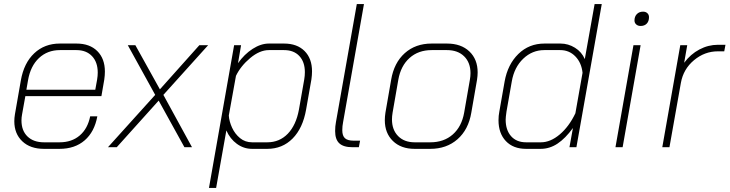

<svg xmlns="http://www.w3.org/2000/svg" viewBox="-20 -720 3568 939"><path d="M50 -127Q50 -143 53 -161L82 -327Q97 -412 147.5 -459.5Q198 -507 273 -507H354Q419 -507 456 -470Q493 -433 493 -370Q493 -352 490 -331L476 -250H104L88 -161Q85 -146 85 -131Q85 -81 114.5 -52.5Q144 -24 195 -24H271Q331 -24 370 -57.5Q409 -91 421 -151H456Q442 -75 394 -33.5Q346 8 271 8H195Q128 8 89 -29Q50 -66 50 -127ZM446 -281 455 -331Q458 -349 458 -365Q458 -416 430 -445.5Q402 -475 354 -475H273Q212 -475 170.5 -436Q129 -397 117 -327L109 -281Z M739 -256 605 -499H642L762 -283L955 -499H998L779 -256L919 0H882L756 -228L551 0H508Z M1125 -499H1159L1144 -411Q1175 -455 1215.5 -481Q1256 -507 1295 -507H1369Q1433 -507 1469.5 -470.5Q1506 -434 1506 -371Q1506 -353 1503 -332L1477 -184Q1461 -93 1411 -42.5Q1361 8 1287 8H1213Q1172 8 1138.5 -16.5Q1105 -41 1087 -82L1037 199H1002ZM1287 -24Q1347 -24 1387.5 -66Q1428 -108 1442 -184L1468 -332Q1471 -350 1471 -367Q1471 -417 1444 -446Q1417 -475 1369 -475H1295Q1250 -475 1203.5 -436Q1157 -397 1134 -349L1099 -155Q1101 -126 1115 -95.5Q1129 -65 1154 -44.5Q1179 -24 1213 -24Z M1619 -79Q1619 -102 1623 -123L1725 -700H1760L1658 -123Q1654 -103 1654 -83Q1654 -56 1667 -44Q1680 -32 1710 -32H1741L1735 0H1704Q1660 0 1639.5 -19Q1619 -38 1619 -79Z M1862 -132Q1862 -150 1865 -169L1893 -330Q1907 -413 1959.5 -460Q2012 -507 2091 -507H2166Q2235 -507 2275.5 -468.5Q2316 -430 2316 -366Q2316 -350 2313 -330L2285 -169Q2271 -86 2217.5 -39Q2164 8 2084 8H2008Q1941 8 1901.5 -30.5Q1862 -69 1862 -132ZM2084 -24Q2151 -24 2194.5 -62.5Q2238 -101 2250 -169L2278 -330Q2281 -347 2281 -362Q2281 -414 2250 -444.5Q2219 -475 2166 -475H2091Q2026 -475 1983 -436.5Q1940 -398 1928 -330L1900 -169Q1897 -151 1897 -136Q1897 -85 1927 -54.5Q1957 -24 2008 -24Z M2418 -132Q2418 -154 2422 -174L2448 -322Q2463 -405 2515 -456Q2567 -507 2643 -507H2721Q2759 -507 2792 -486.5Q2825 -466 2840 -431L2888 -700H2923L2799 0H2765L2782 -94Q2745 -43 2706.5 -17.5Q2668 8 2624 8H2553Q2490 8 2454 -30Q2418 -68 2418 -132ZM2625 -24Q2672 -24 2717.5 -62.5Q2763 -101 2794 -166L2829 -364Q2824 -413 2794 -444Q2764 -475 2720 -475H2642Q2583 -475 2539 -433Q2495 -391 2483 -322L2457 -174Q2453 -146 2453 -135Q2453 -84 2479.5 -54Q2506 -24 2553 -24Z M3083 -620Q3083 -639 3094.5 -651Q3106 -663 3125 -663Q3138 -663 3146 -655.5Q3154 -648 3154 -636Q3154 -616 3143 -604.5Q3132 -593 3113 -593Q3100 -593 3091.5 -600.5Q3083 -608 3083 -620ZM3078 -499H3113L3025 0H2990Z M3307 -499H3341L3326 -413Q3357 -455 3400.5 -478Q3444 -501 3491 -501H3528L3522 -469H3491Q3426 -469 3374 -425.5Q3322 -382 3310 -315L3254 0H3219Z"/></svg>

Font: Bai Jamjuree ExtraLight
Style: Italic
Weight: 275
Italic angle: -10°
Version: Version 1.000; ttfautohint (v1.6)